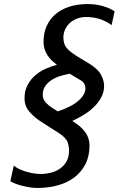

<svg xmlns="http://www.w3.org/2000/svg" viewBox="-20 -755 586 948"><path d="M531 -631Q477 -671 405 -671Q382 -671 361.5 -663.5Q341 -656 326 -642.5Q311 -629 302 -610.5Q293 -592 293 -571Q293 -538 308.5 -519Q324 -500 359 -478L422 -440Q464 -414 479 -385.5Q494 -357 494 -331Q494 -300 479.5 -273.5Q465 -247 442.5 -225.5Q420 -204 392 -187Q364 -170 337 -158L360 -142Q386 -124 404 -97.5Q422 -71 422 -37Q422 16 402 55Q382 94 347.5 120.5Q313 147 266 160Q219 173 164 173Q146 173 127 170Q108 167 90 162.5Q72 158 56.5 152Q41 146 31 140L48 63Q62 74 79 81.5Q96 89 114 94Q132 99 149.5 101.5Q167 104 180 104Q205 104 230 98Q255 92 275.5 78Q296 64 308.5 42Q321 20 321 -12Q321 -33 313 -54.5Q305 -76 269 -99L186 -152Q151 -174 126 -202.5Q101 -231 101 -269Q101 -307 116 -335Q131 -363 154 -383Q177 -403 205.5 -415.5Q234 -428 261 -435L244 -449Q223 -466 209 -491.5Q195 -517 195 -549Q195 -591 210 -625.5Q225 -660 253.5 -684.5Q282 -709 322.5 -722Q363 -735 414 -735Q452 -735 486 -725.5Q520 -716 546 -699ZM265 -205Q332 -227 367 -257.5Q402 -288 402 -320Q402 -330 396.5 -340.5Q391 -351 381 -357L324 -391Q302 -387 278.5 -380Q255 -373 235.5 -360.5Q216 -348 203.5 -330Q191 -312 191 -286Q191 -264 207 -247.5Q223 -231 237 -223Z"/></svg>

Font: Perun
Style: Italic
Weight: 400
Italic angle: -12°
Foundry: Copyright (c) Stefan Peev, Context Ltd, 2016
Version: Version 1.027